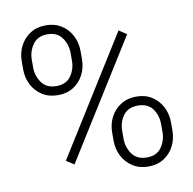

<svg xmlns="http://www.w3.org/2000/svg" viewBox="-81 -803 901 895"><g transform="rotate(-10 369.5 -355.5)"><path d="M53.7 -536.6V-574.2Q53.7 -614.7 70.8 -647.9Q87.9 -681.2 119.1 -701.2Q150.4 -721.2 192.9 -721.2Q235.4 -721.2 266.6 -701.2Q297.9 -681.2 314.9 -647.9Q332 -614.7 332 -574.2V-536.6Q332 -497.1 315.2 -463.9Q298.3 -430.7 267.3 -410.6Q236.3 -390.6 193.8 -390.6Q150.9 -390.6 119.4 -410.6Q87.9 -430.7 70.8 -463.9Q53.7 -497.1 53.7 -536.6ZM101.1 -574.2V-536.6Q101.1 -498 123.8 -465.8Q146.5 -433.6 193.8 -433.6Q240.2 -433.6 262.5 -465.6Q284.7 -497.6 284.7 -536.6V-574.2Q284.7 -614.3 262 -646.5Q239.3 -678.7 192.9 -678.7Q147 -678.7 124 -646.5Q101.1 -614.3 101.1 -574.2ZM559.6 -614.7 212.4 -59.1 175.8 -83 522.9 -638.7ZM411.1 -136.2V-174.3Q411.1 -214.4 428.2 -247.6Q445.3 -280.8 476.8 -300.8Q508.3 -320.8 550.3 -320.8Q593.3 -320.8 624.3 -300.8Q655.3 -280.8 672.4 -247.6Q689.5 -214.4 689.5 -174.3V-136.2Q689.5 -96.2 672.6 -63Q655.8 -29.8 624.8 -9.8Q593.8 10.3 551.3 10.3Q508.8 10.3 477.3 -9.8Q445.8 -29.8 428.5 -63Q411.1 -96.2 411.1 -136.2ZM458.5 -174.3V-136.2Q458.5 -97.2 481.2 -64.9Q503.9 -32.7 551.3 -32.7Q597.7 -32.7 620.1 -64.7Q642.6 -96.7 642.6 -136.2V-174.3Q642.6 -216.3 619.9 -247.3Q597.2 -278.3 550.3 -278.3Q504.4 -278.3 481.4 -247.3Q458.5 -216.3 458.5 -174.3Z"/></g></svg>

Font: Vazirmatn UI ExtraLight
Style: Regular
Weight: 200
Designer: Saber Rastikerdar
Foundry: Saber Rastikerdar
Version: Version 33.003